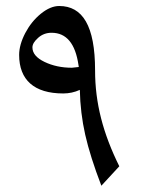

<svg xmlns="http://www.w3.org/2000/svg" viewBox="-20 -605 473 627"><path d="M369.6 -62C316.4 -169.4 290.5 -268.1 290.5 -375C290.5 -521 249.5 -585.4 173.3 -585.4C154.3 -585.4 134.3 -577.1 113.3 -560.1C92.3 -543 75.7 -522 62.5 -497.1C49.3 -471.7 42.5 -447.8 42.5 -425.8C42.5 -344.2 91.3 -299.8 186.5 -299.8C205.6 -299.8 223.6 -303.7 240.7 -311.5C241.7 -261.2 247.6 -212.4 258.3 -165C269 -117.7 286.6 -62 311 1.5ZM148.4 -498C196.8 -498 226.1 -462.9 236.3 -392.6L237.3 -386.2L214.8 -383.8C181.6 -383.8 151.9 -390.1 125.5 -402.8C99.1 -415.5 85.9 -431.2 85.9 -450.2C85.9 -460.4 92.3 -470.7 105 -481.9C117.2 -492.7 131.8 -498 148.4 -498Z"/></svg>

Font: Noto Naskh Arabic
Style: Regular
Weight: 400
Designer: Monotype Design Team
Foundry: Monotype Imaging Inc.
Version: Version 1.07